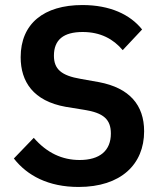

<svg xmlns="http://www.w3.org/2000/svg" viewBox="-20 -730 640 762"><path d="M292 12C460 12 552 -78 552 -209C552 -313 494 -381 373 -404L300 -417C223 -430 194 -456 194 -509C194 -572 232 -603 308 -603C379 -603 430 -575 467 -531L544 -613C496 -673 416 -710 307 -710C154 -710 62 -636 62 -503C62 -406 112 -329 241 -306L315 -294C391 -282 420 -256 420 -200C420 -132 376 -95 296 -95C227 -95 166 -123 114 -183L35 -101C88 -33 172 12 292 12Z"/></svg>

Font: IBM Mono SemiBold
Style: Regular
Weight: 600
Monospace: yes
Designer: Mike Abbink, Paul van der Laan, Pieter van Rosmalen
Foundry: Bold Monday
Version: Version 2.3